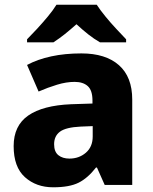

<svg xmlns="http://www.w3.org/2000/svg" viewBox="-20 -786 650 816"><path d="M326 -559Q429 -559 485.5 -509Q542 -459 542 -363V0H425L392 -74H388Q353 -29 314 -9.5Q275 10 206 10Q134 10 86 -33Q38 -76 38 -165Q38 -252 100 -295Q162 -338 282 -343L373 -346V-359Q373 -402 353 -420Q333 -438 297 -438Q262 -438 222.5 -426Q183 -414 144 -397L95 -510Q140 -534 198 -546.5Q256 -559 326 -559ZM323 -248Q260 -245 235 -226.5Q210 -208 210 -173Q210 -141 228 -126.5Q246 -112 275 -112Q316 -112 345 -137Q374 -162 374 -206V-250ZM391 -766Q406 -743 428.5 -715.5Q451 -688 475 -662.5Q499 -637 516 -619V-606H405Q379 -621 355 -640Q331 -659 305 -683Q278 -659 255.5 -641Q233 -623 207 -606H95V-619Q114 -638 137.5 -663.5Q161 -689 183.5 -716Q206 -743 220 -766Z"/></svg>

Font: Noto Sans Lao Looped ExtraBold
Style: Regular
Weight: 800
Designer: Mark Frömberg, Ben Mitchell
Foundry: The Fontpad Ltd
Version: Version 1.002; ttfautohint (v1.8.4.7-5d5b)